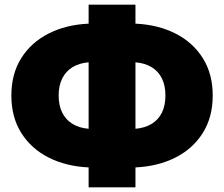

<svg xmlns="http://www.w3.org/2000/svg" viewBox="-20 -764 957 820"><path d="M358.5 36V-49Q261.5 -53.5 187 -91.5Q112.5 -129.5 70.5 -196.8Q28.5 -264 28.5 -356Q28.5 -448 70.5 -515.2Q112.5 -582.5 187 -620.5Q261.5 -658.5 358.5 -663V-744H558.5V-663Q655.5 -658.5 730 -620.5Q804.5 -582.5 846.5 -515.2Q888.5 -448 888.5 -356Q888.5 -264 846.5 -196.8Q804.5 -129.5 730 -91.5Q655.5 -53.5 558.5 -49V36ZM358.5 -214V-498Q318 -494.5 289.5 -477Q261 -459.5 245.8 -429Q230.5 -398.5 230.5 -356Q230.5 -313.5 245.8 -283Q261 -252.5 289.5 -235Q318 -217.5 358.5 -214ZM558.5 -214Q599 -217.5 627.8 -235Q656.5 -252.5 671.5 -283Q686.5 -313.5 686.5 -356Q686.5 -398.5 671.5 -429Q656.5 -459.5 627.8 -477Q599 -494.5 558.5 -498Z"/></svg>

Font: Geologica Black
Style: Regular
Weight: 900
Designer: Sindre Bremnes, Frode Helland
Foundry: Monokrom Skriftforlag AS
Version: Version 1.010;gftools[0.9.28]